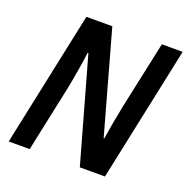

<svg xmlns="http://www.w3.org/2000/svg" viewBox="-127 -834 934 954"><g transform="rotate(20 339.5 -357.0)"><path d="M19 0H130L204 -349C216 -407 232 -506 237 -548H241L395 0H528L679 -714H569L493 -359C482 -307 468 -228 460 -176H457L307 -714H170Z"/></g></svg>

Font: Noto Sans SemiCondensed SemiBold
Style: Italic
Weight: 600
Width: 4
Italic angle: -12°
Designer: Monotype Design Team
Foundry: Monotype Imaging Inc.
Version: Version 2.013